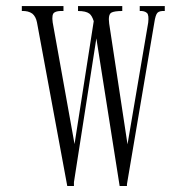

<svg xmlns="http://www.w3.org/2000/svg" viewBox="-20 -698 626 644"><path d="M88.4 -652.3Q74.7 -662.1 53.2 -661.1V-677.7H192.9V-661.1Q171.4 -662.1 162.6 -656.2Q152.8 -650.4 156.7 -623L230 -214.8L294.4 -627Q288.6 -645.5 279.8 -652.3Q268.1 -661.1 241.7 -661.1V-677.7H390.1V-661.1Q362.8 -661.1 353 -655.3Q342.3 -648.4 346.2 -619.1L407.7 -213.9L477.1 -622.1Q480 -647.5 473.1 -654.3Q464.4 -662.1 448.7 -661.1V-677.7H532.7V-661.1Q515.1 -662.1 508.3 -655.3Q501.5 -648.4 497.6 -622.1L405.8 -80.1V-74.2H381.3L303.2 -569.3L228 -86.9V-74.2H205.6L104 -623Q100.1 -642.6 88.4 -652.3Z"/></svg>

Font: BabelStone Tangut Wenhai
Style: Regular
Weight: 400
Designer: Andrew West
Foundry: BabelStone
Version: Version 1.002 May 21, 2016